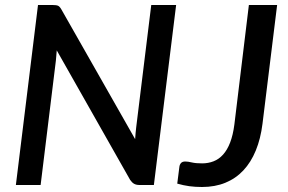

<svg xmlns="http://www.w3.org/2000/svg" viewBox="-20 -740 1152 768"><path d="M190.5 -720Q205.5 -720 212.2 -717Q219 -714 226 -701.5L520.5 -183.5Q521.5 -196.5 522.5 -209Q523.5 -221.5 525 -232.5L585 -720H684.5L595.5 0H538.5Q525 0 516.5 -4.8Q508 -9.5 500.5 -20.5L207 -538.5Q206 -527 205.2 -516.8Q204.5 -506.5 203.5 -497.5L142.5 0H43.5L132 -720ZM1030 -245Q1022.5 -185 1003.2 -138Q984 -91 953.5 -58.5Q923 -26 881.5 -9Q840 8 788 8Q761 8 737.2 4.8Q713.5 1.5 689 -5.5L697.5 -72.5Q698.5 -81.5 704 -87.8Q709.5 -94 721 -94Q732 -94 747.5 -90.2Q763 -86.5 788.5 -86.5Q813 -86.5 834.2 -94.8Q855.5 -103 872.2 -121.5Q889 -140 900.5 -169.8Q912 -199.5 917.5 -242L975.5 -720H1088.5Z"/></svg>

Font: Lato Semibold
Style: Italic
Weight: 600
Italic angle: -7°
Designer: Lukasz Dziedzic
Foundry: tyPoland Lukasz Dziedzic
Version: Version 2.006; 2014-01-15